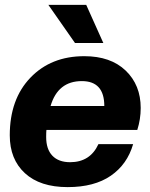

<svg xmlns="http://www.w3.org/2000/svg" viewBox="-20 -756 616 786"><path d="M257 10Q144 10 82 -47Q20 -104 20 -202Q20 -350 104.5 -438Q189 -526 325 -526Q433 -526 494.5 -467Q556 -408 556 -314Q556 -268 542 -224H170Q169 -214 169 -195Q169 -145 194.5 -118.5Q220 -92 267 -92Q349 -92 383 -166H525Q501 -83 433.5 -36.5Q366 10 257 10ZM315 -424Q217 -424 187 -322H407Q407 -424 315 -424ZM403 -580H287L178 -736H333Z"/></svg>

Font: Creato Display ExtraBold
Style: Italic
Weight: 800
Italic angle: -10°
Version: Version 1.000